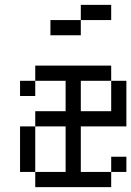

<svg xmlns="http://www.w3.org/2000/svg" viewBox="-20 -770 540 790"><path d="M500 -62.5V-125H437.5V-62.5H312.5V-250H500V-437.5H437.5Q437.5 -437.5 437.5 -312.5H312.5Q312.5 -312.5 312.5 -437.5H437.5V-500H125V-437.5H62.5V-375H125V-437.5H250Q250 -437.5 250 -312.5H125V-250H62.5V-62.5H125V0H437.5V-62.5ZM437.5 -687.5V-750H312.5V-687.5H187.5V-625H312.5V-687.5ZM125 -62.5V-250H250V-62.5Z"/></svg>

Font: BFUnifontExMono
Style: Regular
Weight: 500
Version: Version 15.0.06